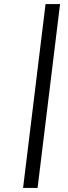

<svg xmlns="http://www.w3.org/2000/svg" viewBox="-20 -770 334 940"><path d="M93 150 203 -750H274L164 150Z"/></svg>

Font: Orkney Medium
Style: MediumItalic
Weight: 500
Designer: Samuel Oakes and Alfredo Marco Pradil
Foundry: Alfredo Marco Pradil
Version: 1.0; ttfautohint (v1.5)